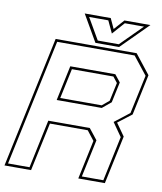

<svg xmlns="http://www.w3.org/2000/svg" viewBox="-105 -932 851 1007"><g transform="rotate(10 321.0 -429.0)"><path d="M-12 0 137 -700H568.5L649.5 -597L603.5 -380L530.5 -324L577.5 -257.5L522.5 0H381L425 -207.5L386 -257.5H184.5L129.5 0ZM4.5 -13.5H119L173.5 -271H394.5L440 -213.5L397.5 -13.5H512L562.5 -252L512 -324L591 -385.5L635 -591.5L560 -686.5H147.5ZM214.5 -399H435.5L472.5 -430L493.5 -528L469.5 -558.5H248.5ZM198 -385.5 237.5 -572H477.5L508 -533.5L484.5 -424L438 -385.5ZM346 -716 264 -858H402.5L427.5 -804L475.5 -858H614L472 -716ZM356 -730H468L582 -844H480L422.5 -779L392 -844H290Z"/></g></svg>

Font: Tourney Thin Thin
Style: Italic
Weight: 250
Italic angle: -12°
Version: Version 1.015